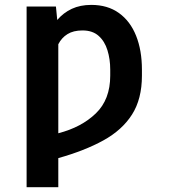

<svg xmlns="http://www.w3.org/2000/svg" viewBox="-20 -573 699 796"><path d="M217.3 -490.2Q242.7 -520 277.6 -536.4Q312.5 -552.7 358.4 -552.7Q426.3 -552.7 473.1 -519Q520 -485.4 544.2 -424.8Q568.4 -364.3 568.4 -284.2V-259.3Q568.4 -162.6 527.3 -98.1Q486.3 -33.7 408.7 9Q331.1 51.8 221.7 82.5V203.1H90.3V-545.9H211.9ZM221.7 -20.5Q317.9 -45.4 377.4 -103Q437 -160.6 437 -259.3V-284.2Q437 -327.6 425.5 -364.7Q414.1 -401.9 388.9 -424.3Q363.8 -446.8 321.8 -446.8Q284.2 -446.8 259.8 -431.6Q235.4 -416.5 221.7 -389.6Z"/></svg>

Font: Inter SemiBold
Style: Regular
Weight: 600
Designer: Rasmus Andersson
Foundry: rsms
Version: Version 4.001;git-9221beed3